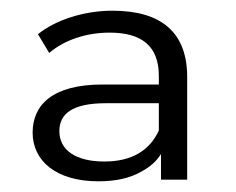

<svg xmlns="http://www.w3.org/2000/svg" viewBox="-20 -766 441 359"><path d="M330 -430V-622C330 -706 281 -746 190 -746C138 -746 84 -729 51 -702L72 -667C100 -691 141 -705 185 -705C246 -705 277 -679 277 -624V-608H172C77 -608 41 -569 41 -518C41 -466 84 -427 164 -427C197 -427 223 -433 244 -445C261 -454 273 -465 281 -478V-430ZM277 -522C260 -485 227 -464 175 -464C122 -464 91 -485 91 -521C91 -553 115 -573 178 -573H277Z"/></svg>

Font: Montserrat Z
Style: Regular
Weight: 400
Designer: Julieta Ulanovsky
Foundry: Julieta Ulanovsky
Version: Version 8.000